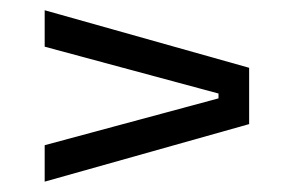

<svg xmlns="http://www.w3.org/2000/svg" viewBox="-20 -497 556 373"><path d="M404.5 -305.9V-315.3L66.8 -406.3V-477.1L464 -365.3V-255.9L66.8 -144.1V-214.9Z"/></svg>

Font: Anek Kannada Medium
Style: Regular
Weight: 500
Designer: Vaishnavi Murthy, Maithili Shingre (Kannada) & Yesha Goshar (Latin)
Foundry: Ek Type
Version: Version 1.003